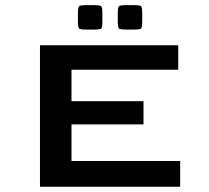

<svg xmlns="http://www.w3.org/2000/svg" viewBox="-20 -709 792 729"><path d="M460 -596.7Q435.5 -596.7 431.4 -600.8Q427.2 -605 427.2 -629.4V-656.7Q427.2 -681.2 431.4 -685.3Q435.5 -689.5 460 -689.5H487.3Q511.7 -689.5 515.9 -685.3Q520 -681.2 520 -656.7V-629.4Q520 -605 515.9 -600.8Q511.7 -596.7 487.3 -596.7ZM308.6 -596.7Q284.2 -596.7 280 -600.8Q275.9 -605 275.9 -629.4V-656.7Q275.9 -681.2 280 -685.3Q284.2 -689.5 308.6 -689.5H335.9Q360.4 -689.5 364.5 -685.3Q368.7 -681.2 368.7 -656.7V-629.4Q368.7 -605 364.5 -600.8Q360.4 -596.7 335.9 -596.7ZM664.1 0H131.8V-537.1H656.7V-444.3H251.5V-324.7H524.9V-236.8H251.5V-97.7H664.1Z"/></svg>

Font: Squarish Sans CT
Style: Regular
Weight: 400
Version: Version 0.9